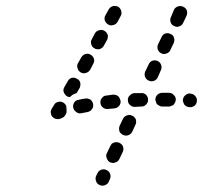

<svg xmlns="http://www.w3.org/2000/svg" viewBox="-20 -586 665 629"><path d="M295 8Q296 12 299 15Q302 18 306 20Q315 24 323 21Q332 18 336 10L340 1Q342 -3 342 -8Q342 -12 341 -16Q339 -21 336 -24Q333 -27 329 -29Q321 -33 312 -30Q303 -27 299 -18L295 -10Q293 -5 293 -1Q293 3 295 8ZM341 -54Q345 -53 350 -52Q354 -52 358 -54Q363 -55 366 -58Q369 -61 371 -65L382 -88Q386 -97 383 -106Q380 -114 371 -118Q367 -120 363 -120Q358 -121 354 -119Q350 -118 346 -115Q343 -111 341 -107L330 -84Q326 -76 330 -67Q333 -58 341 -54ZM371 -156Q373 -152 376 -149Q379 -146 383 -144Q392 -140 400 -143Q409 -146 413 -154L424 -178Q426 -182 426 -186Q426 -191 425 -195Q423 -199 420 -202Q417 -206 413 -207Q405 -211 396 -208Q387 -205 383 -197L372 -174Q370 -169 370 -165Q370 -161 371 -156ZM182 -199Q179 -198 177 -197Q172 -195 167 -196Q162 -196 157 -199Q154 -201 151 -204Q148 -208 147 -212Q146 -217 146 -221Q147 -225 149 -229L157 -242Q161 -250 170 -252Q179 -255 187 -250Q191 -248 193 -245Q196 -242 197 -239Q197 -234 198 -228Q198 -228 198 -227Q198 -226 198 -225Q198 -225 198 -224Q199 -216 194 -209Q190 -202 182 -199ZM285 -245Q284 -250 282 -253Q280 -257 276 -260Q272 -262 268 -263Q264 -264 259 -263Q248 -262 238 -259Q228 -258 223 -250Q218 -242 220 -233Q222 -224 230 -219Q237 -213 246 -215Q256 -217 267 -219Q276 -221 281 -228Q287 -236 285 -245ZM375 -256Q374 -260 372 -264Q370 -268 367 -271Q363 -274 359 -275Q355 -276 350 -276L329 -273Q320 -273 314 -265Q308 -258 309 -249Q310 -239 317 -234Q324 -228 334 -229L355 -231Q364 -232 370 -239Q376 -246 375 -256ZM618 -240Q621 -243 623 -247Q625 -251 625 -256Q626 -265 619 -272Q613 -279 604 -279L603 -280Q594 -280 587 -274Q580 -268 579 -258Q579 -254 581 -250Q582 -245 585 -242Q588 -239 592 -237Q596 -235 601 -235H602Q606 -234 610 -236Q614 -237 618 -240ZM465 -260Q465 -269 458 -276Q451 -282 442 -281H420Q411 -280 405 -273Q398 -267 399 -257Q399 -248 406 -242Q413 -235 422 -236L444 -237Q453 -237 459 -244Q466 -251 465 -260ZM549 -243Q552 -247 554 -251Q555 -255 556 -259Q556 -269 549 -275Q543 -282 533 -282H512Q503 -282 496 -276Q489 -269 489 -260Q489 -256 491 -252Q492 -247 495 -244Q499 -241 503 -239Q507 -237 511 -237H533Q537 -237 541 -239Q545 -240 549 -243ZM189 -284Q187 -289 188 -293Q189 -298 191 -301L202 -320Q206 -328 215 -331Q224 -333 232 -328Q236 -326 239 -323Q242 -319 243 -315Q244 -310 243 -306Q243 -302 241 -298L231 -281Q224 -279 217 -275Q213 -272 209 -268Q206 -268 204 -269Q201 -269 199 -271Q195 -273 193 -277Q190 -280 189 -284ZM467 -322Q475 -318 484 -321Q493 -324 497 -333L507 -356Q511 -364 508 -373Q505 -382 497 -386Q488 -390 479 -387Q471 -384 467 -375L456 -352Q452 -344 455 -335Q458 -326 467 -322ZM243 -392 236 -380Q231 -372 234 -363Q236 -354 244 -349Q252 -344 261 -347Q270 -349 275 -357L282 -370L285 -376Q290 -384 288 -393Q285 -402 277 -407Q273 -409 269 -410Q264 -410 260 -409Q256 -408 252 -405Q249 -402 246 -398ZM509 -411Q513 -409 517 -409Q522 -409 526 -411Q530 -412 533 -415Q537 -418 538 -422L549 -445Q551 -449 551 -454Q552 -458 550 -462Q549 -467 546 -470Q543 -473 538 -475Q530 -479 521 -476Q513 -473 509 -464L498 -441Q494 -433 497 -424Q500 -415 509 -411ZM289 -428Q293 -425 297 -425Q302 -424 306 -425Q310 -426 314 -429Q318 -432 320 -436L330 -454Q333 -458 333 -463Q334 -467 333 -472Q331 -476 329 -479Q326 -483 322 -485Q314 -490 305 -487Q296 -485 291 -477L281 -458Q276 -450 279 -441Q281 -432 289 -428ZM550 -501Q554 -499 559 -498Q563 -498 568 -500Q572 -501 575 -504Q578 -507 580 -511L591 -534Q595 -543 592 -552Q589 -560 580 -564Q572 -568 563 -565Q554 -562 550 -554L540 -530Q536 -522 539 -513Q542 -504 550 -501ZM334 -506Q342 -501 351 -504Q360 -506 365 -514L375 -533Q380 -541 377 -550Q375 -559 367 -564Q363 -566 359 -566Q354 -567 350 -566Q346 -565 342 -562Q338 -559 336 -555L326 -537Q321 -529 323 -520Q326 -511 334 -506Z"/></svg>

Font: FRB American Cursive Guidelines Dashed Extrabold
Style: Bold Italic
Weight: 800
Italic angle: -25°
Version: Version 2.0;Modular Font Editor K font №1